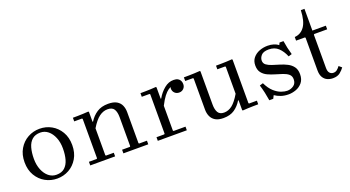

<svg xmlns="http://www.w3.org/2000/svg" viewBox="-49 -1200 3170 1741"><g transform="rotate(-20 1535.5 -330.0)"><path d="M280 -470Q342 -470 394 -441Q446 -412 478 -358Q510 -304 510 -230Q510 -156 478 -102Q446 -48 394 -19Q342 10 280 10Q219 10 166.5 -19Q114 -48 82 -102Q50 -156 50 -230Q50 -304 82 -358Q114 -412 166.5 -441Q219 -470 280 -470ZM285 -25Q335 -25 364.5 -51.5Q394 -78 407 -124Q420 -170 420 -230Q420 -289 401 -335.5Q382 -382 349.5 -408.5Q317 -435 275 -435Q226 -435 196 -409Q166 -383 153 -336.5Q140 -290 140 -230Q140 -171 159 -124.5Q178 -78 210.5 -51.5Q243 -25 285 -25Z M1080 -40 1085 -35H1160V0H920V-35H995L1000 -40V-320Q1000 -369 983 -397Q966 -425 920 -425Q878 -425 839.5 -396.5Q801 -368 760 -300V-40L765 -35H840V0H600V-35H675L680 -40V-420L675 -425H600V-460Q626 -460 650.5 -460.5Q675 -461 699.5 -462Q724 -463 750 -465L755 -460V-365H760Q789 -412 833 -441Q877 -470 942 -470Q994 -470 1024 -452.5Q1054 -435 1067 -405.5Q1080 -376 1080 -340Z M1412 -350Q1441 -401 1483.5 -436Q1526 -471 1575 -470Q1600 -470 1615.5 -461Q1631 -452 1638 -437.5Q1645 -423 1645 -405Q1645 -379 1628 -362Q1611 -345 1585 -345Q1559 -345 1542 -362Q1525 -379 1525 -405Q1525 -414 1531 -429Q1537 -444 1544 -451L1543 -425Q1524 -419 1504 -405Q1484 -391 1461.5 -362Q1439 -333 1412 -280ZM1412 -40 1417 -35H1532V0H1252V-35H1327L1332 -40V-420L1327 -425H1252V-460Q1278 -460 1302.5 -460.5Q1327 -461 1351.5 -462Q1376 -463 1402 -465L1407 -460V-350H1412Z M2141 -40 2146 -35H2221V0Q2195 0 2170.5 0.5Q2146 1 2121.5 2Q2097 3 2071 5L2066 0V-95H2061Q2033 -48 1991 -19Q1949 10 1884 10Q1835 10 1806 -7.5Q1777 -25 1764 -54.5Q1751 -84 1751 -120V-420L1746 -425H1671V-460Q1697 -460 1723 -460.5Q1749 -461 1774.5 -462Q1800 -463 1826 -465L1831 -460V-140Q1831 -91 1847.5 -63Q1864 -35 1906 -35Q1948 -35 1984.5 -63.5Q2021 -92 2061 -160V-420L2056 -425H1981V-460Q2007 -460 2033 -460.5Q2059 -461 2084.5 -462Q2110 -463 2136 -465L2141 -460Z M2386 -361Q2386 -334 2406.5 -318.5Q2427 -303 2459.5 -292.5Q2492 -282 2528.5 -271Q2565 -260 2597.5 -243.5Q2630 -227 2650.5 -199.5Q2671 -172 2671 -127Q2671 -77 2645.5 -46.5Q2620 -16 2583.5 -3Q2547 10 2513 10Q2472 10 2439.5 -1Q2407 -12 2381 -30L2366 0H2328Q2322 -39 2313.5 -77.5Q2305 -116 2293 -155L2326 -165Q2353 -109 2387 -78.5Q2421 -48 2454 -36.5Q2487 -25 2511 -25Q2546 -25 2573.5 -44.5Q2601 -64 2601 -104Q2601 -135 2580.5 -152.5Q2560 -170 2527.5 -181Q2495 -192 2458.5 -202.5Q2422 -213 2389.5 -228Q2357 -243 2336.5 -269.5Q2316 -296 2316 -339Q2316 -383 2340 -412Q2364 -441 2401.5 -455.5Q2439 -470 2481 -470Q2513 -470 2540 -461.5Q2567 -453 2584 -439L2594 -460H2632Q2637 -426 2644.5 -392Q2652 -358 2662 -324L2629 -314Q2607 -368 2571.5 -401.5Q2536 -435 2480 -435Q2428 -435 2407 -411.5Q2386 -388 2386 -361Z M3024 -77 3051 -54Q3035 -31 3009.5 -10.5Q2984 10 2940 10Q2912 10 2887 -1Q2862 -12 2846.5 -37.5Q2831 -63 2831 -105V-420L2826 -425H2741V-460Q2801 -464 2836.5 -514.5Q2872 -565 2876 -670H2911V-460H3041V-425H2916L2911 -420V-99Q2911 -66 2925 -50.5Q2939 -35 2961 -35Q2981 -35 2995.5 -46.5Q3010 -58 3024 -77Z"/></g></svg>

Font: Brygada 1918
Style: Regular
Weight: 400
Designer: Mateusz Machalski | Borys Kosmynka | Przemek Hoffer
Foundry: NIEPODLEGLA 2018
Version: Version 3.006